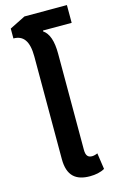

<svg xmlns="http://www.w3.org/2000/svg" viewBox="-128 -879 568 939"><g transform="rotate(-15 156.5 -409.0)"><path d="M206 10C234 10 260 5 281 -7L269 -89C261 -85 249 -82 241 -82C220 -82 210 -94 210 -122V-609C210 -674 196 -714 167 -734L168 -738H313V-828H98L18 -788V-738C67 -738 94 -706 94 -626V-107C94 -22 135 10 206 10Z"/></g></svg>

Font: Noto Sans Thai Cond SemBd
Style: Regular
Weight: 600
Width: 3
Designer: Monotype Design Team
Foundry: Monotype Imaging Inc.
Version: Version 2.002